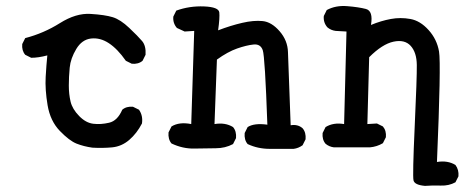

<svg xmlns="http://www.w3.org/2000/svg" viewBox="-20 -481 1540 628"><path d="M282.2 2Q253.9 -2 230.5 -11.2Q207 -20.5 175.8 -52.7Q144.5 -85 135.7 -136.7Q127 -188.5 129.4 -229.5Q131.8 -270.5 134.8 -299.8Q105.5 -292 82 -292L62.5 -301.8Q50.8 -315.4 52.7 -336.9L62.5 -356.4Q123 -372.1 175.8 -405.3Q228.5 -438.5 275.9 -435.5Q323.2 -432.6 348.6 -424.8Q374 -417 402.8 -389.6Q431.6 -362.3 444.8 -346.7Q458 -331.1 456.1 -301.8L446.3 -282.2Q432.6 -270.5 411.1 -272.5L391.6 -282.2Q364.3 -321.3 335.9 -339.8Q307.6 -358.4 277.8 -355Q248 -351.6 229.5 -320.8Q210.9 -290 208 -259.8Q205.1 -229.5 205.1 -201.2Q205.1 -172.9 210.9 -148.4Q216.8 -124 238.8 -101.6Q260.7 -79.1 285.2 -76.2Q309.6 -73.2 336.9 -79.6Q364.3 -85.9 379.9 -122.1Q393.6 -133.8 415 -131.8L434.6 -122.1Q448.2 -102.5 444.3 -77.1Q427.7 -44.9 402.8 -23.4Q377.9 -2 346.7 1Q315.4 3.9 282.2 2Z M862.3 5.9Q823.2 5.9 790 -9.8Q778.3 -23.4 780.3 -45.9L790 -65.4Q811.5 -79.1 854.5 -73.2Q846.7 -295.9 839.4 -316.9Q832 -337.9 809.1 -335.4Q786.1 -333 755.4 -322.3Q724.6 -311.5 689.5 -286.1L681.6 -75.2Q716.8 -81.1 742.2 -65.4Q753.9 -51.8 752 -29.3L742.2 -9.8Q716.8 3.9 685.5 3.9Q654.3 3.9 616.2 4.9Q578.1 5.9 541 -11.7Q529.3 -25.4 531.2 -47.9L541 -67.4Q566.4 -83 605.5 -75.2L615.2 -379.9L584 -377.9L558.6 -389.6Q544.9 -405.3 546.9 -426.8L556.6 -446.3Q599.6 -461.9 647.5 -460Q695.3 -458 697.3 -440.4Q699.2 -422.9 693.4 -381.8Q734.4 -397.5 772 -406.2Q809.6 -415 838.9 -412.1Q868.2 -409.2 894.5 -378.9Q920.9 -348.6 921.9 -310.5Q922.9 -272.5 930.7 -71.3Q954.1 -75.2 969.7 -61.5Q981.4 -47.9 979.5 -25.4L969.7 -5.9Q956.1 3.9 940.4 5.9Z M1370.1 127Q1335.9 124 1332.5 108.9Q1329.1 93.8 1336.4 -66.9Q1343.8 -227.5 1343.3 -268.6Q1342.8 -309.6 1323.2 -331.1Q1303.7 -352.5 1267.1 -344.7Q1230.5 -336.9 1187.5 -293.9L1181.6 -75.2L1212.9 -77.1L1232.4 -67.4Q1244.1 -53.7 1242.2 -32.2L1232.4 -12.7Q1212.9 -1 1189.5 1H1072.3Q1056.6 -1 1044.9 -10.7Q1033.2 -24.4 1035.2 -45.9L1044.9 -65.4Q1070.3 -81.1 1105.5 -75.2L1113.3 -377.9L1078.1 -379.9Q1062.5 -381.8 1050.8 -391.6Q1037.1 -407.2 1039.1 -428.7L1048.8 -448.2Q1078.1 -463.9 1115.2 -460.9Q1152.3 -458 1176.8 -451.7Q1201.2 -445.3 1193.4 -399.4Q1226.6 -413.1 1258.3 -418.9Q1290 -424.8 1322.3 -418.9Q1354.5 -413.1 1381.8 -382.8Q1409.2 -352.5 1416 -312.5Q1422.9 -272.5 1409.2 48.8Q1444.3 43 1469.7 58.6Q1481.4 74.2 1479.5 95.7L1469.7 115.2Q1448.2 127 1421.9 126Q1395.5 125 1370.1 127Z"/></svg>

Font: JasonHandwriting1
Style: Regular
Weight: 400
Version: Version 1.48.20